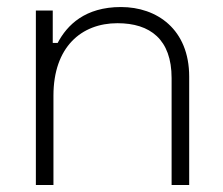

<svg xmlns="http://www.w3.org/2000/svg" viewBox="-20 -526 634 546"><path d="M82 -496V0H132V-254C132 -392 211 -460 314 -460C407 -460 468 -414 468 -304V0H518V-308C518 -443 426 -506 324 -506C222 -506 171 -455 144 -404H130V-496Z"/></svg>

Font: Space Text Light
Style: Regular
Weight: 300
Designer: Florian Karsten (Space Text), Colophon Foundry (Space Mono)
Foundry: Florian Karsten
Version: Version 1.003;PS 001.003;hotconv 1.0.88;makeotf.lib2.5.64775